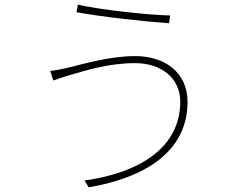

<svg xmlns="http://www.w3.org/2000/svg" viewBox="-20 -773 1040 818"><path d="M748 -340C748 -143 572 -36 340 -4L358 25C594 -15 779 -125 779 -339C779 -466 680 -534 556 -534C447 -534 334 -500 267 -484C241 -478 216 -473 194 -471L207 -430C227 -437 246 -444 277 -453C344 -472 439 -504 556 -504C666 -504 748 -441 748 -340ZM312 -753 306 -721C415 -701 597 -681 700 -674L705 -707C617 -709 414 -730 312 -753Z"/></svg>

Font: Noto Sans T Chinese Thin
Style: Regular
Weight: 100
Designer: Ryoko NISHIZUKA (kana & ideographs); Paul D. Hunt (Latin, Greek & Cyrillic); Wenlong ZHANG (bopomofo); Sandoll Communica
Foundry: Adobe Systems Incorporated
Version: Version 1.000;PS 1;hotconv 1.0.78;makeotf.lib2.5.61930